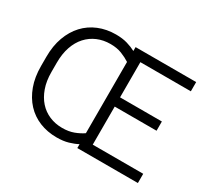

<svg xmlns="http://www.w3.org/2000/svg" viewBox="-142 -926 1243 1153"><g transform="rotate(30 480.0 -350.0)"><path d="M500 -27Q474 -13 439.5 -3Q405 7 360 7Q295 7 241 -15Q187 -37 148 -79Q109 -121 87 -181Q65 -241 65 -318V-382Q65 -458 87 -518Q109 -578 148 -620Q187 -662 241.5 -684.5Q296 -707 361 -707Q406 -707 440 -697Q474 -687 500 -673V-700H920V-636H570V-392H860V-328H570V-64H920V0H500ZM360 -59Q405 -59 439.5 -72Q474 -85 500 -103V-597Q474 -614 440 -627.5Q406 -641 361 -641Q312 -641 271 -623.5Q230 -606 200 -573Q170 -540 153.5 -492Q137 -444 137 -382V-318Q137 -256 154 -208Q171 -160 200.5 -127Q230 -94 271 -76.5Q312 -59 360 -59Z"/></g></svg>

Font: Retni Sans
Style: Regular
Weight: 400
Designer: Vitaly Kuzmin
Foundry: ParaType Ltd.
Version: Version 1.00;March 2, 2019;FontCreator 11.5.0.2425 64-bit; t